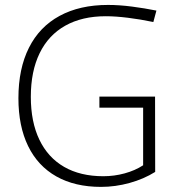

<svg xmlns="http://www.w3.org/2000/svg" viewBox="-20 -732 708 763"><path d="M53.2 -341.8Q53.2 -459 95 -542.2Q136.7 -625.5 216.8 -668.9Q296.9 -712.4 409.2 -712.4Q454.1 -712.4 504.9 -705.8Q555.7 -699.2 601.6 -689.9L589.4 -644.5Q537.6 -655.3 488.3 -661.4Q439 -667.5 400.4 -667.5Q306.2 -667.5 239.3 -629.9Q172.4 -592.3 137.5 -520.5Q102.5 -448.7 102.5 -347.2Q102.5 -247.6 136.5 -176.8Q170.4 -106 234.9 -68.8Q299.3 -31.7 390.6 -31.7Q434.1 -31.7 475.3 -43Q516.6 -54.2 548.8 -75.2V-304.2H375V-348.1H596.2L596.7 -48.8Q551.3 -20.5 494.9 -4.9Q438.5 10.7 381.3 10.7Q277.8 10.7 204.1 -30.8Q130.4 -72.3 91.8 -151.4Q53.2 -230.5 53.2 -341.8Z"/></svg>

Font: Selawik Light
Style: Regular
Weight: 300
Designer: Aaron Bell
Foundry: Microsoft Corporation
Version: Version 1.01